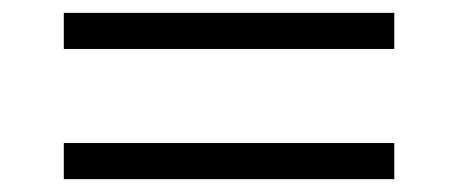

<svg xmlns="http://www.w3.org/2000/svg" viewBox="-20 -434 711 298"><path d="M79 -358V-414H592V-358ZM79 -156V-212H592V-156Z"/></svg>

Font: Nunito Sans 7pt SemiExpanded Light
Style: Regular
Weight: 300
Width: 6
Designer: Vernon Adams
Foundry: Vernon Adams
Version: Version 3.101;gftools[0.9.27]